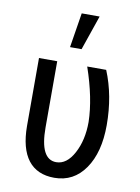

<svg xmlns="http://www.w3.org/2000/svg" viewBox="-87 -827 655 896"><g transform="rotate(10 240.5 -379.0)"><path d="M152.8 -528.3H66.4V-206.1C66.7 -135.1 81 -81.4 109.1 -44.9C137.3 -8.5 178.7 9.8 233.4 9.8C294.3 9.8 342.6 -16 378.4 -67.6C414.2 -119.2 432.1 -188.2 432.1 -274.4C432.1 -367.5 416.3 -452.1 384.8 -528.3H294.9C327.5 -433.6 344.6 -349 346.2 -274.4C346.2 -216.8 335 -167.2 312.7 -125.7C290.4 -84.2 262.7 -63.5 229.5 -63.5C178.4 -63.5 152.8 -113.8 152.8 -214.4ZM226.6 -768.1 200.2 -603.5H254.9L311.5 -768.1Z"/></g></svg>

Font: Roboto Condensed
Style: Regular
Weight: 400
Designer: Google
Version: Version 2.134; 2016